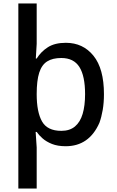

<svg xmlns="http://www.w3.org/2000/svg" viewBox="-20 -826 670 1099"><path d="M85 253V-806H190V-575L185 -491H190Q215 -531 254.5 -556Q294 -581 357 -581Q455 -581 515 -507Q575 -433 575 -287Q575 -238 568 -197Q561 -156 549 -123Q490 11 356 11Q310 11 277.5 -2Q245 -15 223.5 -34Q202 -53 190 -71H184L190 18V253ZM331 -77Q379 -77 409 -102Q439 -127 453 -174Q467 -221 467 -287Q467 -391 434.5 -442.5Q402 -494 331 -494Q281 -494 250 -474.5Q219 -455 204.5 -410Q190 -365 190 -287Q190 -185 220.5 -131Q251 -77 331 -77Z"/></svg>

Font: Menbere
Style: Regular
Weight: 400
Designer: Aleme Tadesse
Foundry: Sorkin Type Co
Version: Version 1.000